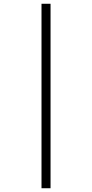

<svg xmlns="http://www.w3.org/2000/svg" viewBox="-20 -820 490 1020"><path d="M200.5 180V-800H248.5V180Z"/></svg>

Font: Trispace Condensed ExtraLight
Style: Regular
Weight: 200
Width: 3
Designer: Tyler Finck
Foundry: Etcetera Type Company
Version: Version 1.210; ttfautohint (v1.8.3)